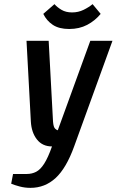

<svg xmlns="http://www.w3.org/2000/svg" viewBox="-20 -697 563 927"><path d="M127 210Q100 210 75.5 203.5Q51 197 34 190L43 143H109Q134 143 154.5 132.5Q175 122 193.5 93Q212 64 231 10Q185 10 158.5 -23.5Q132 -57 129 -110L108 -500H215L236 -110Q238 -83 246.5 -75.5Q255 -68 259 -68L416 -500H523L338 10Q300 115 248.5 162.5Q197 210 127 210ZM314 -557Q265 -557 235 -577Q205 -597 189 -630L243 -677Q256 -662 277 -649.5Q298 -637 328 -637Q358 -637 383.5 -649.5Q409 -662 427 -677L466 -630Q439 -597 401 -577Q363 -557 314 -557Z"/></svg>

Font: Cuprum SemiBold
Style: Italic
Weight: 600
Italic angle: -10°
Version: Version 3.000